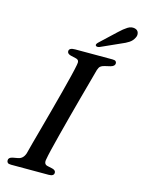

<svg xmlns="http://www.w3.org/2000/svg" viewBox="-132 -974 784 1050"><g transform="rotate(15 260.5 -448.5)"><path d="M215.5 -80.5Q208 -49 232.5 -44.5L260 -38.5Q279.5 -33.5 279.5 -19.5Q279.5 0 250 0H37Q22.5 0 17.5 -5Q12.5 -10 12.5 -18Q11.5 -34 34.5 -39.5L64.5 -45Q92.5 -50 103.5 -82Q109 -104.5 120.2 -145.8Q131.5 -187 145.8 -239.5Q160 -292 175.2 -348.2Q190.5 -404.5 204.2 -457.5Q218 -510.5 228.5 -553.2Q239 -596 243.5 -620.5Q247 -635.5 243.5 -643.5Q240 -651.5 226.5 -654.5L198 -661Q178 -666.5 178 -680.5Q178 -700 212.5 -700H423Q437 -700 442 -695.5Q447 -691 447 -683.5Q447 -667.5 423 -661L391 -653.5Q376 -650 368.5 -643.5Q361 -637 356 -621.5Q349 -596 336.8 -550.8Q324.5 -505.5 309.2 -450Q294 -394.5 278.8 -336.5Q263.5 -278.5 250 -226.2Q236.5 -174 227.2 -135.2Q218 -96.5 215.5 -80.5ZM413.5 -852Q437.5 -875 457.5 -887.5Q477.5 -900 497.5 -895.5Q514.5 -891.5 519 -876.8Q523.5 -862 515.5 -847.5Q506.5 -829 489 -817.5Q471.5 -806 446.5 -796L337.5 -747Q331 -744.5 324.8 -745Q318.5 -745.5 316 -749.5Q313.5 -754 316.8 -759.2Q320 -764.5 325.5 -769.5Z"/></g></svg>

Font: Fraunces 9pt S000
Style: Italic
Weight: 400
Italic angle: -16°
Version: Version 1.000; ttfautohint (v1.8.3)